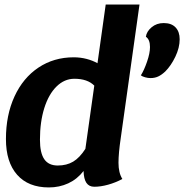

<svg xmlns="http://www.w3.org/2000/svg" viewBox="-20 -811 807 841"><path d="M499 -98Q499 -54 516 -27Q486 -11 453.5 -2Q421 7 393 7Q370 7 358.5 -10Q347 -27 346 -62Q318 -26 279 -8Q240 10 194 10Q104 10 55 -45.5Q6 -101 6 -202Q6 -307 43.5 -388.5Q81 -470 148.5 -515Q216 -560 303 -560Q332 -560 359 -553Q386 -546 407 -534L443 -791H591L509 -207Q499 -140 499 -98ZM354 -159 393 -436Q363 -466 306 -466Q262 -466 227.5 -432Q193 -398 174 -337.5Q155 -277 155 -199Q155 -141 174 -113.5Q193 -86 233 -86Q272 -86 300.5 -103Q329 -120 354 -159ZM597 -481Q611 -503 624 -540.5Q637 -578 637 -605Q637 -638 619 -650Q622 -673 644 -691.5Q666 -710 697 -710Q731 -710 749 -691Q767 -672 767 -639Q767 -602 748 -562.5Q729 -523 704 -498Q688 -483 673 -476Q658 -469 639 -469Q628 -469 615.5 -472.5Q603 -476 597 -481Z"/></svg>

Font: Krub
Style: Bold Italic
Weight: 700
Italic angle: -8°
Designer: Ekaluck Peanpanawate
Foundry: Cadson Demak Co.,Ltd.
Version: Version 1.000; ttfautohint (v1.6)